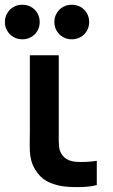

<svg xmlns="http://www.w3.org/2000/svg" viewBox="-56 -770 469 799"><path d="M90.7 -63.8Q79.5 -82.2 74.4 -101.4Q69.2 -120.6 68.3 -140Q67.3 -159.3 67.8 -193.5Q68.2 -202.1 68.2 -220.7V-540H188.5V-227.3V-210.9Q188 -178.5 189.8 -160.9Q191.5 -143.2 199.5 -130.2Q208.8 -114.6 224.1 -106.6Q239.3 -98.6 258.5 -96.8Q298.4 -93.5 346.8 -100.8V0Q318.2 8 274.1 8.6Q230 9.2 199.3 4.2Q164.1 -2 137.3 -16.9Q110.5 -31.8 90.7 -63.8ZM170.2 -678.3Q170.2 -698.4 179.8 -714.8Q189.3 -731.2 205.8 -740.8Q222.2 -750.3 242.7 -750.3Q263.1 -750.3 279.7 -740.8Q296.3 -731.2 305.7 -714.8Q315.1 -698.4 315.1 -678.3Q315.1 -658.3 305.7 -641.9Q296.3 -625.5 279.7 -616Q263.1 -606.4 242.7 -606.4Q222.2 -606.4 205.8 -616Q189.3 -625.5 179.8 -641.9Q170.2 -658.3 170.2 -678.3ZM-35.6 -678.3Q-35.6 -698.4 -26 -714.8Q-16.5 -731.2 -0.1 -740.8Q16.3 -750.3 36.8 -750.3Q57.2 -750.3 73.9 -740.8Q90.5 -731.2 99.9 -714.8Q109.2 -698.4 109.2 -678.3Q109.2 -658.3 99.9 -641.9Q90.5 -625.5 73.9 -616Q57.2 -606.4 36.8 -606.4Q16.3 -606.4 -0.1 -616Q-16.5 -625.5 -26 -641.9Q-35.6 -658.3 -35.6 -678.3Z"/></svg>

Font: Tap Sans
Style: Regular
Weight: 400
Designer: Tap Payments
Foundry: Tap Payments
Version: Version 1.001;Glyphs 3.1.2 (3151)